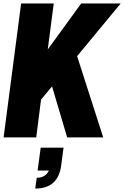

<svg xmlns="http://www.w3.org/2000/svg" viewBox="-20 -800 723 1118"><path d="M185 298 194 235Q245 235 265 193H199L217 60H350L336 165Q318 298 185 298ZM581 0H371L283 -297L219 -220L191 0H1L103 -780H293L258 -512L453 -780H683L429 -473Z"/></svg>

Font: Tanohe Sans ExtraBold
Style: Italic
Weight: 800
Designer: Village Type and Design LLC & Cristiano Sobral
Foundry: Cooper Hewitt Smithsonian Design Museum
Version: Version 1.00;September 29, 2021;FontCreator 13.0.0.2655 64-b